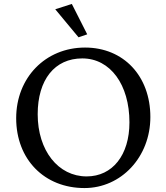

<svg xmlns="http://www.w3.org/2000/svg" viewBox="-20 -942 843 973"><path d="M408 11C594 11 742 -146 742 -349C742 -557 606 -701 411 -701C210 -701 62 -548 62 -343C62 -134 205 11 408 11ZM171 -363C171 -538 257 -646 397 -646C539 -646 636 -513 636 -322C636 -156 550 -48 419 -48C275 -48 171 -179 171 -363ZM260 -895 378 -753 422 -768 344 -922Z"/></svg>

Font: TPK Tissa Web Quiz
Style: Regular
Weight: 400
Designer: Jacques Le Bailly, Suppakit Chalermlarp | Katatrad Co.,Ltd.
Foundry: Jacques Le Bailly, Cadson Demak Co.,Ltd.
Version: Version 5.000;Glyphs 3.1.2 (3151)